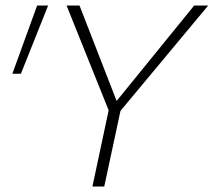

<svg xmlns="http://www.w3.org/2000/svg" viewBox="-20 -678 777 698"><path d="M418 -275 359 0H316L375 -277L222 -658H269L404 -311L686 -658H737ZM25 -410 115 -658H155L56 -410Z"/></svg>

Font: Ysabeau Light
Style: Italic
Weight: 300
Italic angle: -12°
Designer: Christian Thalmann (Catharsis Fonts)
Version: Version 0.003